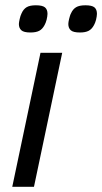

<svg xmlns="http://www.w3.org/2000/svg" viewBox="-20 -714 391 734"><path d="M26.9 0 134.8 -512.2H217.8L109.9 0ZM161.6 -661.1Q161.6 -656.7 160.6 -650.6Q159.7 -644.5 158.2 -638.4Q156.7 -632.3 154.5 -627Q152.3 -621.6 150.4 -618.2Q142.1 -602.5 129.9 -596.2Q117.7 -589.8 96.2 -589.8Q70.8 -589.8 61.5 -598.4Q52.2 -606.9 52.2 -622.1Q52.2 -625 53 -630.1Q53.7 -635.3 55.2 -641.1Q56.6 -647 58.3 -652.8Q60.1 -658.7 62.5 -663.1Q69.3 -678.7 81.5 -686.3Q93.8 -693.8 117.2 -693.8Q142.1 -693.8 151.9 -685.8Q161.6 -677.7 161.6 -661.1ZM350.6 -661.1Q350.6 -656.7 349.6 -650.6Q348.6 -644.5 347.2 -638.4Q345.7 -632.3 343.5 -627Q341.3 -621.6 339.4 -618.2Q331.1 -602.5 318.8 -596.2Q306.6 -589.8 285.6 -589.8Q259.8 -589.8 250.5 -598.4Q241.2 -606.9 241.2 -622.1Q241.2 -625 241.9 -630.1Q242.7 -635.3 244.1 -641.1Q245.6 -647 247.3 -652.8Q249 -658.7 251.5 -663.1Q258.3 -678.7 270.8 -686.3Q283.2 -693.8 306.6 -693.8Q331.5 -693.8 341.1 -685.8Q350.6 -677.7 350.6 -661.1Z"/></svg>

Font: Lorenzo Sans
Style: Italic
Weight: 400
Italic angle: -12°
Foundry: Intel Corporation
Version: Version 1.00; ttfautohint (v1.5)